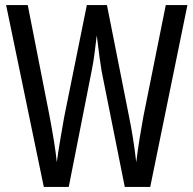

<svg xmlns="http://www.w3.org/2000/svg" viewBox="-20 -734 759 754"><path d="M716 -714 570 0H470L379 -455Q376 -473 371 -508.5Q366 -544 360 -595Q356 -563 351.5 -526.5Q347 -490 340 -456L250 0H152L4 -714H89L175 -276Q185 -223 192.5 -176Q200 -129 203 -97Q209 -141 217 -187.5Q225 -234 232 -274L321 -714H400L487 -275Q495 -236 502 -192.5Q509 -149 515 -97Q521 -146 528.5 -192Q536 -238 543 -276L631 -714Z"/></svg>

Font: Noto Sans ExtraCondensed
Style: Regular
Weight: 400
Width: 2
Designer: Monotype Design Team
Foundry: Monotype Imaging Inc.
Version: Version 2.013; ttfautohint (v1.8.4.7-5d5b)